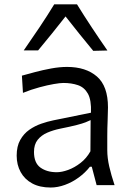

<svg xmlns="http://www.w3.org/2000/svg" viewBox="-20 -836 586 867"><path d="M236.3 -58.3Q192 -58.3 162.7 -79.2Q133.5 -100.2 133.5 -149.9Q133.5 -183.7 149.9 -204.4Q166.4 -225.2 193.4 -236.9Q220.3 -248.5 251.6 -254.9Q299.5 -264.5 326.1 -271.4Q352.7 -278.3 366.6 -283.8Q380.5 -289.2 389.2 -293.7L388.3 -152.8Q370.7 -121.1 343.5 -100.1Q316.2 -79 287.5 -68.6Q258.8 -58.3 236.3 -58.3ZM209.1 10.8Q240.6 10.8 273.6 -1.3Q306.6 -13.3 335.8 -34.8Q365.1 -56.2 386.1 -83.2H394.4L416.3 0H497.4Q482.3 -44.9 473.3 -84.1Q464.4 -123.2 464.4 -157.7V-222Q464.4 -255.8 466 -291.6Q467.6 -327.4 467.6 -351.1Q467.6 -447.3 417.6 -490.6Q367.7 -533.8 282.8 -533.8Q249 -533.8 211 -526.8Q173 -519.8 138.2 -510.5Q103.4 -501.3 78.9 -494.4L83.7 -416.7Q121.2 -431.9 157.8 -441.7Q194.3 -451.6 223 -456.5Q251.6 -461.4 266 -461.4Q302.9 -461.4 331.9 -451.5Q360.9 -441.7 377 -412.9Q393 -384.1 390.8 -327.1L220.4 -292.5Q194.9 -287.3 166.2 -277.4Q137.5 -267.5 112.3 -249.9Q87.2 -232.3 71.3 -203.9Q55.3 -175.5 55.3 -133.2Q55.3 -91.8 73.2 -59.1Q91.1 -26.4 125.3 -7.8Q159.5 10.8 209.1 10.8ZM401 -606.4 465 -608Q428.5 -660.5 394.1 -712.6Q359.6 -764.8 327.7 -816.4H224.8Q193.4 -764.8 158.5 -712.8Q123.6 -660.9 87.2 -608.4H152.1Q184.2 -646.9 215.2 -685.3Q246.2 -723.6 276 -761.8Q306.2 -723.1 337.7 -684Q369.1 -644.9 401 -606.4Z"/></svg>

Font: Pinar FD VF
Style: Regular
Weight: 300
Designer: Amin Abedi
Version: Version 2.000